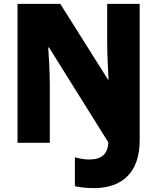

<svg xmlns="http://www.w3.org/2000/svg" viewBox="-20 -734 809 987"><path d="M464 233C610 233 698 150 698 -12V-714H531V-519C531 -461 535 -375 538 -325H535L290 -714H70V0H236V-295C236 -357 232 -437 228 -490H232L537 -2C534 56 505 86 438 86C410 86 386 80 365 75V223C390 229 423 233 464 233Z"/></svg>

Font: Noto Sans Arabic SemCond Blk
Style: Regular
Weight: 900
Width: 4
Designer: Monotype Design Team, Nadine Chahine, Nizar Qandah and Khaled Hosny
Foundry: Monotype Imaging Inc.
Version: Version 2.012